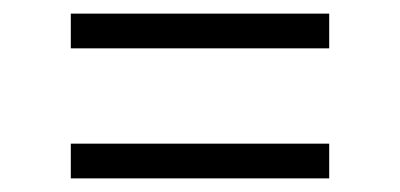

<svg xmlns="http://www.w3.org/2000/svg" viewBox="-20 -521 588 282"><path d="M84 -450V-501H463.5V-450ZM84 -259V-310H463.5V-259Z"/></svg>

Font: Encode Sans SemiExpanded Light
Style: Regular
Weight: 300
Width: 6
Designer: Multiple Designers
Foundry: Impallari Type
Version: Version 3.002